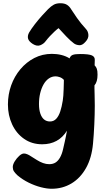

<svg xmlns="http://www.w3.org/2000/svg" viewBox="-20 -888 658 1187"><path d="M29 -242Q29 -304 49 -360Q69 -416 106 -460Q143 -504 192.5 -529.5Q242 -555 301 -555Q332 -555 360 -548Q388 -541 410 -527Q416 -544 430.5 -549Q445 -554 475 -554Q529 -554 548 -545.5Q567 -537 566 -517L565 -484Q574 -475 578.5 -463Q583 -451 583 -426Q583 -382 564 -360V-341Q564 -321 565 -299Q566 -277 566 -236Q566 -182 563 -118Q560 -54 555 0Q547 88 512 150.5Q477 213 422 246Q367 279 299 279Q270 279 233 269.5Q196 260 158 241.5Q120 223 88 196Q73 182 66 171Q59 160 59 145Q59 129 71 109.5Q83 90 99 75.5Q115 61 128 61Q138 61 149.5 66Q161 71 171 78Q190 90 208.5 101.5Q227 113 246 120Q265 127 284 127Q307 127 323 117Q339 107 351 86Q363 65 370 34Q377 4 381 -14.5Q385 -33 388 -47.5Q391 -62 394 -80Q368 -38 329.5 -17Q291 4 241 4Q177 4 129 -29.5Q81 -63 55 -119Q29 -175 29 -242ZM289 -137Q312 -137 327.5 -153.5Q343 -170 352.5 -199Q362 -228 368 -266Q370 -278 371.5 -297Q373 -316 373.5 -337Q374 -358 374.5 -374Q375 -390 375 -394Q364 -406 349.5 -411Q335 -416 324 -416Q301 -416 282 -403Q263 -390 249.5 -366.5Q236 -343 228.5 -312Q221 -281 221 -245Q221 -210 229.5 -185.5Q238 -161 253 -149Q268 -137 289 -137ZM261 -632Q250 -617 229.5 -608.5Q209 -600 183 -616Q158 -632 153.5 -649.5Q149 -667 160 -687Q173 -709 194.5 -737Q216 -765 239 -790.5Q262 -816 277 -831Q296 -850 312.5 -859Q329 -868 353 -868Q379 -868 394.5 -858Q410 -848 421 -829Q433 -810 456 -777Q479 -744 512 -708Q525 -694 526.5 -672Q528 -650 508 -629Q489 -607 470 -608.5Q451 -610 438 -619Q415 -636 389.5 -663Q364 -690 342 -714Q331 -706 317 -693Q303 -680 288.5 -664.5Q274 -649 261 -632Z"/></svg>

Font: Playpen Sans ExtraBold
Style: Regular
Weight: 800
Designer: Laura Meseguer, Veronika Burian, José Scaglione
Foundry: TypeTogether
Version: Version 1.001